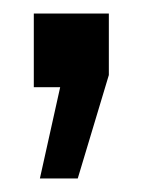

<svg xmlns="http://www.w3.org/2000/svg" viewBox="-20 -129 210 284"><path d="M39 135 69 0H30V-109H141V-18L95 135Z"/></svg>

Font: Special Gothic Condensed One
Style: Regular
Weight: 400
Designer: Alistair McCready
Foundry: Monolith
Version: Version 1.010; ttfautohint (v1.8.4.7-5d5b)